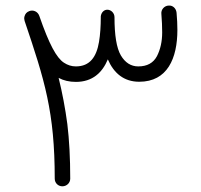

<svg xmlns="http://www.w3.org/2000/svg" viewBox="-20 -631 711 678"><path d="M200.2 26.9C215.3 26.9 228 15.1 228 0C228 -72.8 224.6 -136.7 217.8 -192.9C210.4 -248.5 200.2 -302.7 187 -356C204.1 -346.7 224.6 -341.8 248 -341.8C306.6 -341.8 341.3 -374.5 360.8 -421.4C381.8 -372.6 417.5 -342.3 471.7 -342.3C571.3 -342.3 606.4 -425.3 606.4 -525.4C606.4 -544.9 605.5 -562.5 603.5 -585.9C602.1 -601.1 590.3 -612.8 575.2 -611.3C561 -610.8 548.3 -597.7 549.8 -582.5C551.8 -556.6 552.7 -537.6 552.7 -516.6C552.7 -484.4 546.4 -456.5 534.2 -432.6C521.5 -408.7 499.5 -396.5 468.3 -396.5C442.4 -396.5 421.9 -409.7 406.7 -435.5C391.6 -461.4 384.3 -506.3 384.3 -570.3C384.3 -584.5 372.6 -596.7 358.9 -596.7C346.7 -596.7 337.4 -586.4 335.9 -573.2V-570.3C335.9 -538.6 334 -509.3 329.6 -482.9C320.8 -430.2 297.4 -396.5 248 -396.5C232.9 -396.5 218.8 -400.9 205.6 -409.7C179.7 -426.8 153.8 -473.6 118.7 -575.2C113.3 -590.3 97.2 -597.2 83.5 -591.8C74.2 -588.4 68.8 -582 66.4 -572.8C64.9 -567.4 65.4 -562 66.9 -557.1C137.7 -348.1 173.3 -235.4 173.3 0C173.3 15.1 185.1 26.9 200.2 26.9Z"/></svg>

Font: Mikhak Light
Style: Regular
Weight: 300
Designer: Amin Abedi
Version: Version 3.2